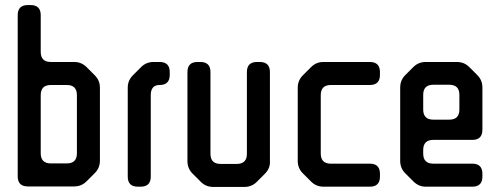

<svg xmlns="http://www.w3.org/2000/svg" viewBox="-20 -730 1977 759"><path d="M90 7H273Q302 7 322 -13L355 -46Q375 -66 375 -95V-383Q375 -412 355 -432L322 -465Q302 -485 273 -485H181Q141 -485 141 -525V-670Q141 -710 101 -710H90Q50 -710 50 -670V-33Q50 7 90 7ZM141 -124V-354Q141 -394 181 -394H244Q284 -394 284 -354V-124Q284 -84 244 -84H181Q141 -84 141 -124Z M525 8H536Q576 8 576 -32V-354Q576 -394 611 -394Q651 -394 651 -434V-445Q651 -485 611 -485H587Q558 -485 538 -465L505 -432Q485 -412 485 -383V-32Q485 8 525 8Z M774 -11Q794 9 823 9H946Q975 9 995 -11L1027 -43Q1049 -65 1047 -93V-445Q1047 -485 1007 -485H996Q956 -485 956 -445V-122Q956 -82 916 -82H852Q812 -82 812 -122V-445Q812 -485 772 -485H761Q721 -485 721 -445V-93Q721 -64 741 -44Z M1210 -12Q1230 8 1259 8H1442Q1482 8 1482 -32V-43Q1482 -83 1442 -83H1288Q1248 -83 1248 -123V-354Q1248 -394 1288 -394H1442Q1482 -394 1482 -434V-445Q1482 -485 1442 -485H1259Q1230 -485 1210 -465L1177 -432Q1157 -412 1157 -383V-94Q1157 -65 1177 -45Z M1614 -13Q1635 8 1663 8H1847Q1887 8 1887 -32V-43Q1887 -83 1847 -83H1693Q1653 -83 1653 -123V-137Q1653 -177 1693 -177H1847Q1887 -177 1887 -217V-384Q1887 -413 1867 -433L1835 -465Q1815 -485 1786 -485H1663Q1634 -485 1614 -465L1582 -433Q1562 -413 1562 -384V-94Q1562 -65 1582 -45ZM1653 -297V-355Q1653 -395 1693 -395H1756Q1796 -395 1796 -355V-297Q1796 -257 1756 -257H1693Q1653 -257 1653 -297Z"/></svg>

Font: WDXL Lubrifont TC
Style: Regular
Weight: 400
Designer: [WDXL Lubrifont] Copyright 2020-2022 (c) NightFurySL2001, Skr-ZERO; [ZCOOL QingKe HuangYou] Copyright 2018-2022 (c) The 
Version: Version 2.001;hotconv 1.1.1;makeotfexe 2.6.0